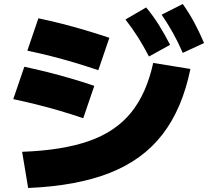

<svg xmlns="http://www.w3.org/2000/svg" viewBox="-20 -875 1040 955"><path d="M90 -120Q290 -127 422.5 -173.5Q555 -220 632 -315Q709 -410 742 -562L927 -532Q887 -335 789 -207.5Q691 -80 526 -15Q361 50 120 60ZM394 -287Q332 -308 275.5 -324.5Q219 -341 163 -355Q107 -369 46 -382L101 -543Q162 -530 217.5 -516Q273 -502 330 -485.5Q387 -469 449 -448ZM469 -526Q406 -547 349 -564Q292 -581 235 -595.5Q178 -610 116 -623L171 -784Q233 -771 289.5 -756.5Q346 -742 403.5 -725Q461 -708 524 -687ZM721 -594Q694 -646 666.5 -689.5Q639 -733 604 -778L707 -838Q742 -796 770.5 -750.5Q799 -705 826 -652ZM889 -612Q866 -665 841 -710Q816 -755 784 -802L889 -855Q921 -810 946 -763.5Q971 -717 995 -661Z"/></svg>

Font: M PLUS 2 Thin Black
Style: Regular
Weight: 900
Version: Version 1.001